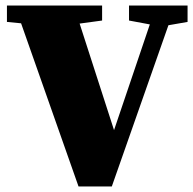

<svg xmlns="http://www.w3.org/2000/svg" viewBox="-20 -672 696 692"><path d="M445 -598V-652H656V-593L587 -581L383 0H263L56 -588L5 -593V-652H348V-598L267 -587L391 -203L520 -584Z"/></svg>

Font: Source Serif Pro Black
Style: Regular
Weight: 900
Designer: Frank Grießhammer
Foundry: Adobe Systems Incorporated
Version: Version 3.001;hotconv 1.0.111;makeotfexe 2.5.65597